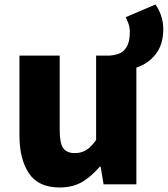

<svg xmlns="http://www.w3.org/2000/svg" viewBox="-20 -815 742 849"><path d="M244 14Q150 14 108 -48.5Q66 -111 66 -217V-569H244V-239Q244 -181 260 -159.5Q276 -138 310 -138Q340 -138 361.5 -151.5Q383 -165 405 -196V-569H462Q483 -570 504 -577Q525 -584 539.5 -606.5Q554 -629 554 -674Q554 -694 548 -710.5Q542 -727 536 -739L667 -795Q681 -778 691.5 -748Q702 -718 702 -686Q702 -618 668.5 -575.5Q635 -533 583 -516V0H438L425 -78H421Q386 -36 344 -11Q302 14 244 14Z"/></svg>

Font: Source Han Sans TC Heavy
Style: Regular
Weight: 900
Designer: Ryoko NISHIZUKA Ë•øÂ°öÊ∂ºÂ≠ê (kana, bopomofo & ideographs); Paul D. Hunt (Latin, Greek & Cyrillic); Sandoll Communicatio
Foundry: Adobe
Version: Version 2.004;hotconv 1.0.118;makeotfexe 2.5.65603